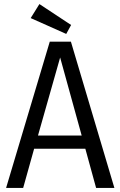

<svg xmlns="http://www.w3.org/2000/svg" viewBox="-20 -925 593 945"><path d="M453 0 400 -193H148L94 0H10L225 -720H329L543 0ZM167 -258H382L276 -642ZM330 -802 306 -758 131 -836 174 -905Z"/></svg>

Font: Carrois Gothic SC
Style: Regular
Weight: 400
Designer: Ralph du Carrois
Foundry: Ralph du Carrois
Version: Version 1.001